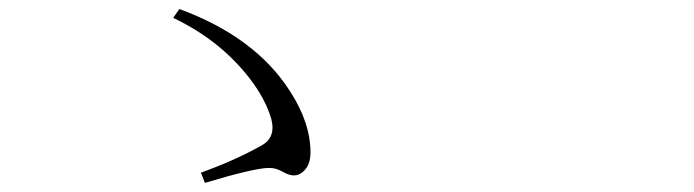

<svg xmlns="http://www.w3.org/2000/svg" viewBox="-20 -563 1540 426"><path d="M434.6 -157.2 425.8 -179.7Q502.9 -208 558.6 -239.3Q592.8 -256.8 582 -298.8Q564.5 -359.4 506.3 -421.4Q448.2 -483.4 364.3 -523.4L377.9 -543Q545.9 -481.4 623 -361.3Q668.9 -291 668.9 -224.6Q668.9 -201.2 657.7 -187.5Q646.5 -173.8 631.8 -173.8Q621.1 -173.8 606.9 -182.1Q592.8 -190.4 577.1 -190.4Q544.9 -190.4 434.6 -157.2Z"/></svg>

Font: Bpmf Zihi Serif Light
Style: Light
Weight: 300
Foundry: But Ko
Version: Version 1.320